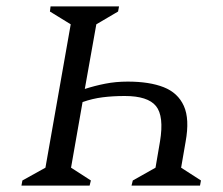

<svg xmlns="http://www.w3.org/2000/svg" viewBox="-20 -680 696 600"><path d="M352 -660 349 -644 281 -604 245 -402Q276 -412 309 -418.5Q342 -425 379 -425Q447 -425 491.5 -407.5Q536 -390 554.5 -349Q573 -308 560 -237L546 -156L608 -116L605 -100H391L395 -116L466 -156L480 -238Q493 -317 467.5 -348.5Q442 -380 370 -380Q333 -380 301 -376Q269 -372 238 -361L202 -156L264 -116L260 -100H47L50 -116L122 -156L201 -604L136 -644L138 -660Z"/></svg>

Font: Spectral SC
Style: Italic
Weight: 400
Italic angle: -10°
Designer: Jean-Baptiste Levee
Foundry: Production Type
Version: Version 2.001